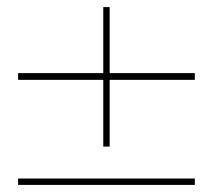

<svg xmlns="http://www.w3.org/2000/svg" viewBox="-20 -517 600 541"><path d="M271 -292H31V-311H271V-497H289V-311H529V-292H289V-104H271ZM31 -14H529V4H31Z"/></svg>

Font: Hanken Grotesk Thin
Style: Regular
Weight: 100
Designer: Alfredo Marco Pradil
Foundry: Hanken Design Co.
Version: Version 3.014